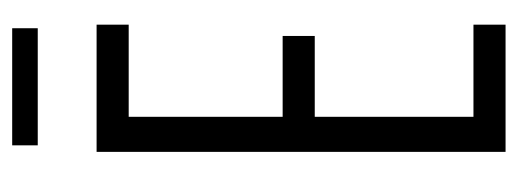

<svg xmlns="http://www.w3.org/2000/svg" viewBox="-294 -576 870 323"><g transform="rotate(-90 141.5 -415.0)"><path d="M47 0V-688H261V-634H106V-375H242V-321H106V-54H261V0ZM58 -787V-830H255V-787Z"/></g></svg>

Font: Saira UltraCondensed
Style: Regular
Weight: 400
Width: 1
Designer: Hector Gatti with collaboration of the Omnibus-Type team
Foundry: Omnibus-Type
Version: Version 1.101